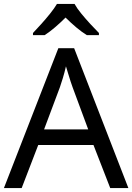

<svg xmlns="http://www.w3.org/2000/svg" viewBox="-20 -964 679 984"><path d="M545 0 459 -221H176L91 0H0L279 -717H360L638 0ZM352 -517Q349 -525 342 -546Q335 -567 328.5 -589.5Q322 -612 318 -624Q311 -593 302 -563.5Q293 -534 287 -517L206 -301H432ZM362 -944Q374 -922 396.5 -894.5Q419 -867 443.5 -840.5Q468 -814 487 -795V-784H425Q399 -800 371 -823.5Q343 -847 316 -874Q289 -847 262 -824Q235 -801 209 -784H149V-795Q168 -815 191.5 -841Q215 -867 237 -894.5Q259 -922 272 -944Z"/></svg>

Font: Noto Sans Rejang
Style: Regular
Weight: 400
Designer: Monotype Design Team
Foundry: Monotype Imaging Inc.
Version: Version 2.001; ttfautohint (v1.8.4.7-5d5b)